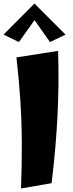

<svg xmlns="http://www.w3.org/2000/svg" viewBox="-34 -1052 411 1087"><path d="M85 15Q90 -119 89.5 -239Q89 -359 81.5 -478Q74 -597 59 -727L295 -764Q298 -664 297 -574Q296 -484 291.5 -395.5Q287 -307 279 -214Q271 -121 258 -15ZM73 -814 -14 -856 161 -1032 175 -957ZM249 -814 148 -957 161 -1032 337 -856Z"/></svg>

Font: Marhey Light SemiBold
Style: Regular
Weight: 600
Version: Version 1.000